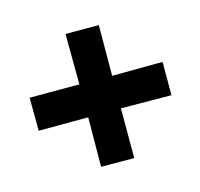

<svg xmlns="http://www.w3.org/2000/svg" viewBox="-105 -608 748 717"><g transform="rotate(30 269.5 -249.0)"><path d="M135 -22 44 -112 180 -248 41 -385 132 -476 270 -337 407 -476 498 -385 359 -248 495 -112 404 -22 270 -158Z"/></g></svg>

Font: Atkinson Hyperlegible
Style: Bold
Weight: 700
Designer: Elliott Scott, Megan Eiswerth, Linus Boman, Theodore Petrosky
Foundry: Braille Institute
Version: Version 1.006; ttfautohint (v1.8.3)